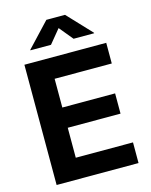

<svg xmlns="http://www.w3.org/2000/svg" viewBox="-137 -1035 881 1122"><g transform="rotate(-15 303.5 -474.0)"><path d="M63 0V-727.5H558.1V-602.5H212.4V-428.7H531.7V-306.2H212.4V-125H558.6V0ZM243.2 -799.8H118.7V-802.7L254.9 -947.8H367.7L504.4 -802.7V-799.8H379.9L311.5 -882.8Z"/></g></svg>

Font: Inter 18pt
Style: Bold
Weight: 700
Designer: Rasmus Andersson
Foundry: rsms
Version: Version 4.001;git-66647c0bb